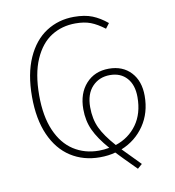

<svg xmlns="http://www.w3.org/2000/svg" viewBox="-87 -770 863 945"><g transform="rotate(-10 345.0 -297.5)"><path d="M463 -10 512 40 549 78 526 98Q457 29 430 0Q396 10 352 10Q270 10 207 -30.5Q144 -71 109 -150Q74 -229 74 -341Q74 -455 109.5 -534.5Q145 -614 206.5 -653.5Q268 -693 345 -693Q399 -693 436.5 -678Q474 -663 510 -633L491 -608Q454 -636 422.5 -648Q391 -660 347 -660Q279 -660 226 -626.5Q173 -593 141.5 -521.5Q110 -450 110 -341Q110 -237 141 -165.5Q172 -94 227 -58.5Q282 -23 353 -23Q378 -23 405 -28Q356 -84 334 -131.5Q312 -179 312 -237Q312 -316 355.5 -364Q399 -412 470 -412Q539 -412 580 -368Q621 -324 621 -250Q621 -165 578 -102Q535 -39 463 -10ZM439 -36Q506 -58 545.5 -113Q585 -168 585 -250Q585 -311 554 -345.5Q523 -380 470 -380Q416 -380 381.5 -343.5Q347 -307 347 -241Q347 -182 368 -137Q389 -92 439 -36Z"/></g></svg>

Font: FiraGO UltraLight
Style: Regular
Weight: 200
Designer: bBox Type
Foundry: bBox Type GmbH
Version: Version 1.001